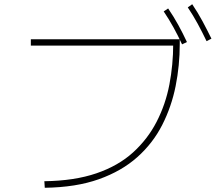

<svg xmlns="http://www.w3.org/2000/svg" viewBox="-20 -868 1040 909"><path d="M192 21 190 -10Q333 -12 436.5 -47.5Q540 -83 609.5 -146Q679 -209 721.5 -291.5Q764 -374 782 -468Q800 -562 800 -660L808 -652H126V-682H831V-660Q831 -558 811.5 -460.5Q792 -363 748 -276.5Q704 -190 630 -124Q556 -58 448 -19.5Q340 19 192 21ZM842 -658Q823 -699 801.5 -738Q780 -777 755 -814L776 -828Q802 -790 824 -750Q846 -710 865 -669ZM958 -673Q938 -715 916 -755.5Q894 -796 869 -833L890 -848Q917 -808 939 -767Q961 -726 981 -685Z"/></svg>

Font: Murecho Thin ExtraLight
Style: Regular
Weight: 250
Version: Version 1.010